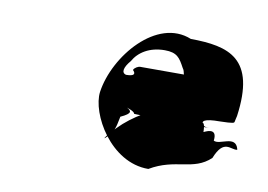

<svg xmlns="http://www.w3.org/2000/svg" viewBox="-54 -550 806 577"><g transform="rotate(10 349.0 -261.0)"><path d="M660 -238C661 -244 663 -251 664 -256C689 -436 604 -459 487 -460C377 -505 262 -368 246 -256C237 -189 313 -52 429 -53C505 -98 562 -71 613 -119C638 -182 663 -152 682 -156V-158C671 -200 627 -160 608 -171C614 -216 573 -190 573 -191C572 -240 556 -206 556 -213C562 -258 553 -212 553 -213C559 -251 523 -260 476 -254C411 -232 353 -198 314 -158C279 -123 272 -104 303 -142C314 -158 316 -181 319 -193C354 -209 348 -216 333 -224C328 -225 358 -217 358 -209C354 -207 588 -206 588 -206C584 -206 578 -206 572 -209C556 -223 570 -231 615 -231C659 -232 659 -234 660 -238ZM321 -363C337 -392 370 -413 416 -413C454 -413 463 -398 478 -370C487 -359 481 -345 495 -340C501 -340 490 -351 498 -351H351C347 -351 335 -346 332 -338C343 -327 338 -320 314 -320C298 -324 303 -342 321 -363Z"/></g></svg>

Font: Hussar Przerywany
Style: Obl
Weight: 400
Foundry: Cannot Into Space Fonts
Version: Version 0.982